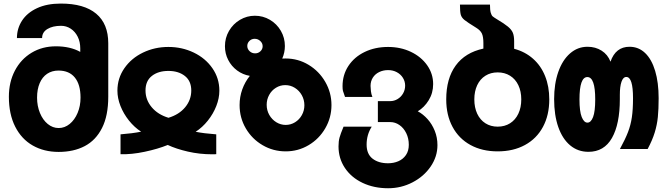

<svg xmlns="http://www.w3.org/2000/svg" viewBox="-20 -814 3640 1049"><path d="M28.5 -285.5Q28.5 -365 61.2 -427.8Q94 -490.5 152.5 -525.8Q211 -561 285.5 -561Q363.5 -561 418.5 -530.5V-550Q418.5 -585.5 404.5 -613.5Q390.5 -641.5 366.5 -657.2Q342.5 -673 313.5 -673Q268 -673 239 -655.5Q210 -638 210 -606H72.5Q72.5 -658 100.2 -701Q128 -744 182 -769.2Q236 -794.5 312.5 -794.5Q439.5 -794.5 505.5 -739.2Q571.5 -684 571.5 -577.5V-285.5Q571.5 -182 537.5 -114.8Q503.5 -47.5 443 -15.8Q382.5 16 300.5 16Q220.5 16 159 -19Q97.5 -54 63 -122Q28.5 -190 28.5 -285.5ZM420 -280.5Q420 -352 389 -390.2Q358 -428.5 299.5 -428.5Q264 -428.5 237.5 -410.8Q211 -393 196.8 -359.5Q182.5 -326 182.5 -280.5Q182.5 -235 198.2 -196.8Q214 -158.5 241 -136.5Q268 -114.5 300.5 -114.5Q333.5 -114.5 360.8 -136.8Q388 -159 404 -197Q420 -235 420 -280.5Z M751 -94.5Q714 -118.5 684.5 -155.5Q655 -192.5 638.2 -235Q621.5 -277.5 621.5 -318.5Q621.5 -386.5 659.5 -441.2Q697.5 -496 761.5 -526.8Q825.5 -557.5 900 -557.5Q974.5 -557.5 1038.5 -526.8Q1102.5 -496 1140.5 -441.2Q1178.5 -386.5 1178.5 -318.5Q1178.5 -277.5 1161.8 -234.8Q1145 -192 1115.5 -155Q1086 -118 1049 -94Q1093.5 -85 1161.5 -80V28.5Q1154 29 1140 29Q1070 29 1006.2 14.2Q942.5 -0.5 896.5 -22Q842.5 0 770.5 15.2Q698.5 30.5 638.5 28.5V-80Q703.5 -85 751 -94.5ZM900.5 -170.5Q958.5 -188 991.8 -228.2Q1025 -268.5 1025 -319.5Q1025 -371.5 990 -399Q955 -426.5 900 -426.5Q844.5 -426.5 809.8 -399.2Q775 -372 775 -319.5Q775 -268.5 808.8 -228.2Q842.5 -188 900.5 -170.5Z M1289 -240Q1289 -284.5 1303.5 -325.2Q1318 -366 1345 -399.5Q1306.5 -406 1275.5 -429Q1244.5 -452 1226.8 -486.5Q1209 -521 1209 -561.5Q1209 -607 1231.2 -645.2Q1253.5 -683.5 1291.2 -705.8Q1329 -728 1372.5 -728Q1417 -728 1454.8 -705.8Q1492.5 -683.5 1514.5 -645.5Q1536.5 -607.5 1536.5 -562.5Q1536.5 -527 1522 -494L1540 -494.5Q1608.5 -494.5 1666 -459.8Q1723.5 -425 1757.2 -366.5Q1791 -308 1791 -240Q1791 -171.5 1757.2 -113.2Q1723.5 -55 1666.2 -21Q1609 13 1541 13Q1472.5 13 1414.8 -20.8Q1357 -54.5 1323 -112.5Q1289 -170.5 1289 -240ZM1643 -239Q1643 -268.5 1629 -293.8Q1615 -319 1591 -334Q1567 -349 1538.5 -349Q1511 -349 1487.5 -334.5Q1464 -320 1450.5 -295.2Q1437 -270.5 1437 -241.5Q1437 -211.5 1451.2 -186.2Q1465.5 -161 1489.5 -146.2Q1513.5 -131.5 1541 -131.5Q1568.5 -131.5 1592 -146Q1615.5 -160.5 1629.2 -185.2Q1643 -210 1643 -239ZM1415 -561.5Q1415 -578 1402 -590Q1389 -602 1371.5 -602Q1354.5 -602 1342.8 -590.5Q1331 -579 1331 -563Q1331 -546.5 1343.5 -534.5Q1356 -522.5 1374 -522.5Q1391 -522.5 1403 -534Q1415 -545.5 1415 -561.5Z M1829.5 -14Q1829.5 -42 1835 -62.2Q1840.5 -82.5 1857 -122H2011Q1983 -78 1983 -24Q1983 27.5 2015.5 52.8Q2048 78 2100 78Q2130.5 78 2156.2 67Q2182 56 2197.8 33.2Q2213.5 10.5 2213.5 -23Q2213.5 -58 2199.5 -86.5Q2185.5 -115 2162.2 -131Q2139 -147 2112.5 -147H2044.5V-261.5H2112.5Q2133.5 -261.5 2152.2 -272.8Q2171 -284 2182.2 -303.5Q2193.5 -323 2193.5 -346Q2193.5 -369 2181.5 -388.5Q2169.5 -408 2148.2 -419.5Q2127 -431 2100.5 -431Q2073.5 -431 2051.5 -420.2Q2029.5 -409.5 2017 -389.8Q2004.5 -370 2004.5 -344.5Q2004.5 -333 2006.5 -316Q2008.5 -299 2014.5 -284.5H1865Q1856 -309 1853.8 -317.2Q1851.5 -325.5 1851.5 -343Q1851.5 -405 1883.5 -453.8Q1915.5 -502.5 1972.2 -530Q2029 -557.5 2100.5 -557.5Q2168.5 -557.5 2224.8 -530.8Q2281 -504 2313.8 -457.5Q2346.5 -411 2346.5 -354.5Q2346.5 -305.5 2322.2 -266.2Q2298 -227 2262.5 -206Q2291.5 -190.5 2316 -163.2Q2340.5 -136 2355.2 -99.5Q2370 -63 2370 -21Q2370 41.5 2333 95.8Q2296 150 2234 182.2Q2172 214.5 2100.5 214.5Q2023 214.5 1961.2 185.2Q1899.5 156 1864.5 103.8Q1829.5 51.5 1829.5 -14Z M2418 -271Q2418 -385 2469.8 -456Q2521.5 -527 2621 -548.5V-578.5Q2621 -613 2612.8 -630.8Q2604.5 -648.5 2581.5 -662.5Q2533.5 -692 2517.8 -704.8Q2502 -717.5 2497.5 -733.5Q2493 -749.5 2493 -789H2657Q2657 -759 2661.2 -744.5Q2665.5 -730 2671.5 -724.8Q2677.5 -719.5 2694 -709.5Q2736 -684.5 2755.2 -668.5Q2774.5 -652.5 2781.8 -635.2Q2789 -618 2789 -589V-547.5Q2849 -531.5 2892.2 -493.2Q2935.5 -455 2958.2 -398.2Q2981 -341.5 2981 -271Q2981 -185 2946.5 -120.8Q2912 -56.5 2848.2 -21.8Q2784.5 13 2699 13Q2614 13 2550.5 -21.8Q2487 -56.5 2452.5 -120.8Q2418 -185 2418 -271ZM2828 -271Q2828 -315 2812 -348.5Q2796 -382 2766.8 -400.2Q2737.5 -418.5 2699 -418.5Q2661 -418.5 2632 -400.2Q2603 -382 2587.2 -348.5Q2571.5 -315 2571.5 -271Q2571.5 -226.5 2587.2 -192.8Q2603 -159 2632 -140.5Q2661 -122 2699 -122Q2737.5 -122 2766.8 -140.5Q2796 -159 2812 -192.8Q2828 -226.5 2828 -271Z M3007.5 -272.5Q3007.5 -356 3030.2 -421Q3053 -486 3094.5 -522.2Q3136 -558.5 3190 -558.5Q3233.5 -558.5 3267 -537.2Q3300.5 -516 3315.5 -477Q3343.5 -558.5 3419.5 -558.5Q3469 -558.5 3504.8 -524.2Q3540.5 -490 3559.5 -426.5Q3578.5 -363 3578.5 -277.5Q3578.5 -217.5 3574.2 -174.8Q3570 -132 3557 -89.8Q3544 -47.5 3518.5 0H3367Q3396.5 -54 3411.2 -92.5Q3426 -131 3432.2 -173.2Q3438.5 -215.5 3438.5 -277.5Q3438.5 -393.5 3402 -393.5Q3384.5 -393.5 3375.5 -367.2Q3366.5 -341 3366.5 -296V-272.5Q3366.5 -136 3323.5 -60.2Q3280.5 15.5 3195 15.5Q3137.5 15.5 3095.2 -19.8Q3053 -55 3030.2 -120Q3007.5 -185 3007.5 -272.5ZM3232 -271Q3232 -393 3189 -393Q3146 -393 3146 -271Q3146 -205.5 3158.2 -174.8Q3170.5 -144 3189.5 -144Q3208.5 -144 3220.2 -174.2Q3232 -204.5 3232 -271Z"/></svg>

Font: JuliaMono Black
Style: Regular
Weight: 900
Monospace: yes
Designer: cormullion
Foundry: corm
Version: Version 0.054; ttfautohint (v1.8.4)